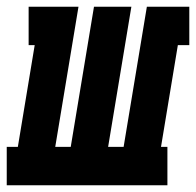

<svg xmlns="http://www.w3.org/2000/svg" viewBox="-53 -550 582 570"><path d="M-33 0V-114H0L50 -416H32V-530H180L111 -114H157L226 -530H337L268 -114H314L383 -530H509V-416H475L425 -114H444V0Z"/></svg>

Font: Iosevka Slab Heavy Oblique
Style: Regular
Weight: 900
Italic angle: -9°
Monospace: yes
Designer: Belleve Invis
Foundry: Belleve Invis
Version: Version 11.1.1; ttfautohint (v1.8.3)